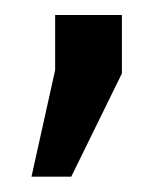

<svg xmlns="http://www.w3.org/2000/svg" viewBox="-20 -104 218 250"><path d="M138.7 -84.5V-8.3L72.8 126H21L51.8 -12.7V-84.5Z"/></svg>

Font: Yantramanav
Style: Regular
Weight: 400
Version: Version 1.000;PS 1.0;hotconv 1.0.72;makeotf.lib2.5.5900; ttf